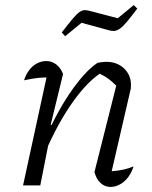

<svg xmlns="http://www.w3.org/2000/svg" viewBox="-20 -732 600 758"><path d="M353 -53 443 -410 445 -388Q422 -411 405 -423Q388 -435 364 -445L383 -447Q326 -412 266.5 -328Q207 -244 155 -123L144 -152Q170 -213 197 -265Q224 -317 252.5 -359.5Q281 -402 309 -433.5Q337 -465 365 -484Q376 -486 384 -487Q392 -488 399 -488Q442 -488 469.5 -462Q497 -436 497 -397Q497 -391 496.5 -384.5Q496 -378 494 -372L421 -56Q447 -58 467.5 -62.5Q488 -67 507 -75Q500 -51 486 -32.5Q472 -14 453.5 -4Q435 6 416 6Q394 6 377 -9.5Q360 -25 353 -53ZM71 0 171 -460 182 -426Q155 -427 131 -424.5Q107 -422 75 -415Q82 -438 95.5 -455.5Q109 -473 126.5 -482Q144 -491 163 -491Q184 -491 201.5 -478Q219 -465 229 -440L180 -239L186 -238L139 0ZM237 -589 224 -604Q251 -639 267 -658Q283 -677 294 -684.5Q305 -692 314 -692Q323 -692 334 -689L445 -660L508 -712L522 -698Q497 -665 481 -646Q465 -627 453.5 -619Q442 -611 432.5 -610Q423 -609 412 -612L302 -642Z"/></svg>

Font: Piazzolla Thin Light
Style: Italic
Weight: 300
Italic angle: -11.3°
Version: Version 2.005